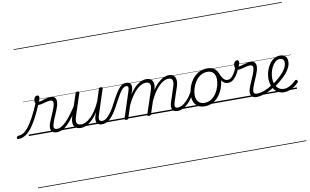

<svg xmlns="http://www.w3.org/2000/svg" viewBox="-347 -1653 4513 2796"><g transform="rotate(-10 1909.5 -255.0)"><path d="M-159 17Q-170 17 -174 9.5Q-178 2 -176 -7Q-174 -16 -166 -23.5Q-158 -31 -146 -31Q-111 -31 -75.5 -51.5Q-40 -72 -1 -120.5Q38 -169 83.5 -253Q129 -337 183 -463L219 -438Q164 -306 115 -218Q66 -130 21 -78.5Q-24 -27 -68.5 -5Q-113 17 -159 17ZM411 17Q383 17 363.5 7Q344 -3 333.5 -21.5Q323 -40 323 -65.5Q323 -91 333 -122Q340 -144 353 -174.5Q366 -205 381 -239.5Q396 -274 410 -308.5Q424 -343 432 -374Q444 -419 433 -436Q422 -453 394 -453Q368 -453 337 -445Q306 -437 275.5 -429Q245 -421 218 -421Q203 -421 191.5 -429Q180 -437 174.5 -452.5Q169 -468 169 -490Q169 -508 175 -524Q181 -540 193 -550Q205 -560 221 -560Q235 -560 242 -551Q249 -542 249 -528Q249 -517 244 -500.5Q239 -484 229 -467Q247 -467 268.5 -472.5Q290 -478 314.5 -485.5Q339 -493 364 -498.5Q389 -504 412 -504Q443 -504 463 -490Q483 -476 489 -446Q495 -416 483 -367Q475 -339 461 -304.5Q447 -270 432 -235Q417 -200 404 -169Q391 -138 385 -115Q372 -72 381 -51.5Q390 -31 425 -31Q435 -31 439 -23.5Q443 -16 441 -7Q439 2 431.5 9.5Q424 17 411 17ZM0 763H568V773H0ZM0 -20H568V0H0ZM0 -505H568V-500H0ZM0 -1283H568V-1273H0Z M410 17Q399 17 394.5 9.5Q390 2 391.5 -7Q393 -16 401.5 -23.5Q410 -31 425 -31Q455 -31 487.5 -49Q520 -67 557.5 -104Q595 -141 637.5 -197Q680 -253 729 -330Q736 -341 745 -339.5Q754 -338 759 -330Q764 -322 758 -312Q705 -225 659.5 -162Q614 -99 573 -59.5Q532 -20 492 -1.5Q452 17 410 17ZM567 763V773ZM567 -20V0ZM567 -505V-500ZM567 -1283V-1273Z M768 16Q724 16 695 -4.5Q666 -25 658.5 -66.5Q651 -108 672 -172L778 -494Q783 -506 789 -510.5Q795 -515 809 -515Q825 -515 831.5 -509Q838 -503 833 -491L726 -165Q712 -123 712.5 -93.5Q713 -64 730.5 -49Q748 -34 781 -34Q811 -34 846.5 -50Q882 -66 920 -101Q958 -136 995.5 -191.5Q1033 -247 1069 -327L1123 -496Q1127 -508 1133 -512.5Q1139 -517 1153 -517Q1170 -517 1176.5 -511.5Q1183 -506 1178 -494L1059 -128Q1042 -77 1050 -54Q1058 -31 1096 -31Q1106 -31 1110 -23.5Q1114 -16 1112.5 -7Q1111 2 1103 9.5Q1095 17 1081 17Q1055 17 1036.5 9Q1018 1 1008 -14.5Q998 -30 996 -52Q994 -74 1000 -101L1021 -171Q989 -118 955 -82.5Q921 -47 888 -25.5Q855 -4 824.5 6Q794 16 768 16ZM568 763H1239V773H568ZM568 -20H1239V0H568ZM568 -505H1239V-500H568ZM568 -1283H1239V-1273H568Z M1082 17Q1071 17 1067.5 9.5Q1064 2 1066.5 -7Q1069 -16 1076.5 -23.5Q1084 -31 1096 -31Q1113 -31 1134.5 -42.5Q1156 -54 1181.5 -79.5Q1207 -105 1236.5 -148.5Q1266 -192 1298 -257Q1341 -339 1373 -390.5Q1405 -442 1430.5 -469.5Q1456 -497 1479.5 -507Q1503 -517 1529 -517Q1539 -517 1541.5 -509.5Q1544 -502 1541.5 -493Q1539 -484 1533 -476.5Q1527 -469 1520 -469Q1504 -469 1487.5 -459.5Q1471 -450 1451.5 -426.5Q1432 -403 1406 -359.5Q1380 -316 1344 -248Q1304 -169 1269 -117.5Q1234 -66 1202.5 -37Q1171 -8 1141.5 4.5Q1112 17 1082 17ZM1238 763H1338V773H1238ZM1238 -20H1338V0H1238ZM1238 -505H1338V-500H1238ZM1238 -1283H1338V-1273H1238Z M1440 15Q1428 15 1420.5 10Q1413 5 1416 -6L1542 -394Q1555 -433 1549.5 -451Q1544 -469 1521 -469Q1510 -469 1505.5 -476.5Q1501 -484 1503 -493Q1505 -502 1512 -509.5Q1519 -517 1530 -517Q1553 -517 1569 -509.5Q1585 -502 1594 -487Q1603 -472 1604 -451Q1605 -430 1599 -404L1577 -337Q1609 -388 1642 -422.5Q1675 -457 1707 -478.5Q1739 -500 1768.5 -509.5Q1798 -519 1824 -519Q1870 -519 1897 -497.5Q1924 -476 1929 -433.5Q1934 -391 1914 -329L1807 -4Q1803 6 1797 10.5Q1791 15 1776 15Q1764 15 1756 10Q1748 5 1752 -6L1863 -341Q1877 -381 1876.5 -409.5Q1876 -438 1860.5 -453.5Q1845 -469 1810 -469Q1781 -469 1746.5 -453Q1712 -437 1675.5 -403Q1639 -369 1601.5 -314Q1564 -259 1528 -181L1471 -4Q1468 6 1461.5 10.5Q1455 15 1440 15ZM2196 17Q2167 17 2148 7Q2129 -3 2120 -22.5Q2111 -42 2112.5 -69.5Q2114 -97 2126 -132L2195 -341Q2209 -381 2208.5 -409.5Q2208 -438 2193 -453.5Q2178 -469 2144 -469Q2115 -469 2080.5 -452.5Q2046 -436 2008.5 -400.5Q1971 -365 1933.5 -308.5Q1896 -252 1860 -171H1836Q1868 -263 1908.5 -328.5Q1949 -394 1993 -436.5Q2037 -479 2080 -499Q2123 -519 2159 -519Q2203 -519 2229.5 -497Q2256 -475 2261 -433Q2266 -391 2246 -329L2179 -128Q2162 -77 2168.5 -54Q2175 -31 2210 -31Q2220 -31 2223.5 -23.5Q2227 -16 2225.5 -7Q2224 2 2216.5 9.5Q2209 17 2196 17ZM1339 763H2353V773H1339ZM1339 -20H2353V0H1339ZM1339 -505H2353V-500H1339ZM1339 -1283H2353V-1273H1339Z M2196 17Q2185 17 2180.5 9.5Q2176 2 2177.5 -7Q2179 -16 2187.5 -23.5Q2196 -31 2211 -31Q2239 -31 2270 -47.5Q2301 -64 2332 -93Q2363 -122 2391 -161.5Q2419 -201 2442 -247Q2447 -257 2456 -256.5Q2465 -256 2471.5 -249.5Q2478 -243 2473 -233Q2448 -179 2417 -133Q2386 -87 2350 -53.5Q2314 -20 2275.5 -1.5Q2237 17 2196 17ZM2353 763V773ZM2353 -20V0ZM2353 -505V-500ZM2353 -1283V-1273Z M2597 19Q2541 19 2502.5 -4.5Q2464 -28 2444.5 -70.5Q2425 -113 2425 -168Q2425 -223 2444 -284Q2463 -345 2501 -398.5Q2539 -452 2595.5 -485.5Q2652 -519 2728 -519Q2783 -519 2821 -496.5Q2859 -474 2879 -433.5Q2899 -393 2899 -339Q2899 -298 2887.5 -249.5Q2876 -201 2852.5 -153.5Q2829 -106 2792.5 -67Q2756 -28 2707.5 -4.5Q2659 19 2597 19ZM2603 -31Q2662 -31 2707 -61Q2752 -91 2781.5 -138Q2811 -185 2826 -237Q2841 -289 2841 -334Q2841 -376 2827.5 -406Q2814 -436 2787 -452.5Q2760 -469 2721 -469Q2663 -469 2618.5 -440Q2574 -411 2543.5 -364.5Q2513 -318 2497 -266.5Q2481 -215 2481 -171Q2481 -128 2495.5 -96.5Q2510 -65 2537 -48Q2564 -31 2603 -31ZM2353 763H2954V773H2353ZM2353 -20H2954V0H2353ZM2353 -505H2954V-500H2353ZM2353 -1283H2954V-1273H2353Z M2992 -258Q2963 -258 2939 -271.5Q2915 -285 2893.5 -317.5Q2872 -350 2850 -407Q2845 -419 2852 -426Q2859 -433 2869.5 -432.5Q2880 -432 2884 -422Q2903 -376 2920 -349.5Q2937 -323 2955.5 -312.5Q2974 -302 2995 -302Q3019 -302 3042 -318.5Q3065 -335 3088 -370.5Q3111 -406 3135 -461Q3139 -470 3148 -474Q3157 -478 3165.5 -476.5Q3174 -475 3178.5 -469Q3183 -463 3179 -453Q3149 -384 3119.5 -341Q3090 -298 3058.5 -278Q3027 -258 2992 -258ZM2955 763V773ZM2955 -20V0ZM2955 -505V-500ZM2955 -1283V-1273Z M3365 17Q3337 17 3317.5 7Q3298 -3 3287.5 -21.5Q3277 -40 3277 -65.5Q3277 -91 3287 -122Q3294 -144 3307 -174.5Q3320 -205 3335 -239.5Q3350 -274 3364 -308.5Q3378 -343 3386 -374Q3398 -419 3387 -436Q3376 -453 3348 -453Q3322 -453 3291 -445Q3260 -437 3229.5 -429Q3199 -421 3172 -421Q3157 -421 3145.5 -429Q3134 -437 3128.5 -452.5Q3123 -468 3123 -490Q3123 -508 3129 -524Q3135 -540 3147 -550Q3159 -560 3175 -560Q3189 -560 3196 -551Q3203 -542 3203 -528Q3203 -517 3198 -500.5Q3193 -484 3183 -467Q3201 -467 3222.5 -472.5Q3244 -478 3268.5 -485.5Q3293 -493 3318 -498.5Q3343 -504 3366 -504Q3397 -504 3417 -490Q3437 -476 3443 -446Q3449 -416 3437 -367Q3429 -339 3415 -304.5Q3401 -270 3386 -235Q3371 -200 3358 -169Q3345 -138 3339 -115Q3326 -72 3335 -51.5Q3344 -31 3379 -31Q3389 -31 3393 -23.5Q3397 -16 3395 -7Q3393 2 3385.5 9.5Q3378 17 3365 17ZM2954 763H3522V773H2954ZM2954 -20H3522V0H2954ZM2954 -505H3522V-500H2954ZM2954 -1283H3522V-1273H2954Z M3363 17Q3351 17 3347 9.5Q3343 2 3346 -7Q3349 -16 3357.5 -23.5Q3366 -31 3379 -31Q3427 -31 3487 -52.5Q3547 -74 3613 -117Q3620 -122 3626.5 -119Q3633 -116 3637 -108Q3641 -100 3640 -92Q3639 -84 3631 -79Q3580 -46 3531.5 -24.5Q3483 -3 3440.5 7Q3398 17 3363 17ZM3521 763V773ZM3521 -20V0ZM3521 -505V-500ZM3521 -1283V-1273Z M3616 -116Q3643 -133 3668.5 -152.5Q3694 -172 3716 -192Q3758 -227 3789 -263Q3820 -299 3837.5 -335Q3855 -371 3855 -406Q3855 -436 3840 -453Q3825 -470 3795 -470Q3756 -470 3726 -444Q3696 -418 3675.5 -378.5Q3655 -339 3645 -295.5Q3635 -252 3635 -216Q3635 -175 3645 -141.5Q3655 -108 3673.5 -83Q3692 -58 3719 -44.5Q3746 -31 3779 -31Q3813 -31 3844 -44Q3875 -57 3903.5 -78Q3932 -99 3956 -122Q3964 -131 3972.5 -130Q3981 -129 3988 -122Q3995 -115 3996.5 -107Q3998 -99 3990 -89Q3965 -62 3931 -37.5Q3897 -13 3856 2.5Q3815 18 3770 18Q3735 18 3706 6Q3677 -6 3653.5 -27Q3630 -48 3614 -77Q3598 -106 3589 -141Q3580 -176 3580 -215Q3580 -253 3589 -294.5Q3598 -336 3616.5 -376Q3635 -416 3662 -448.5Q3689 -481 3725 -500Q3761 -519 3807 -519Q3841 -519 3864 -505.5Q3887 -492 3898.5 -469Q3910 -446 3910 -414Q3910 -371 3890 -327.5Q3870 -284 3833 -241.5Q3796 -199 3746 -157Q3721 -135 3693 -114Q3665 -93 3636 -75ZM3522 763H3966V773H3522ZM3522 -20H3966V0H3522ZM3522 -505H3966V-500H3522ZM3522 -1283H3966V-1273H3522Z"/></g></svg>

Font: Playwrite NL Guides
Style: Regular
Weight: 400
Designer: Veronika Burian, José Scaglione
Foundry: TypeTogether
Version: Version 1.003